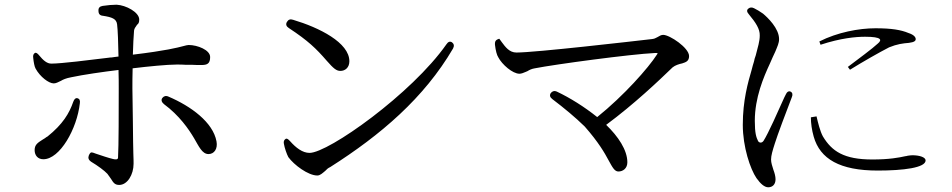

<svg xmlns="http://www.w3.org/2000/svg" viewBox="-20 -764 4040 815"><path d="M486 21C521 21 547 -23 547 -69C547 -75 547 -91 546 -113C546 -127 545 -144 545 -161C545 -189 544 -220 544 -250C543 -305 542 -359 542 -388C542 -413 542 -443 543 -474C609 -482 690 -490 730 -490C744 -490 756 -490 767 -489H793C808 -488 822 -488 835 -488C860 -488 872 -494 872 -522C872 -552 818 -573 781 -573C775 -573 769 -571 757 -568C734 -562 686 -549 544 -532C545 -573 547 -610 549 -634C550 -643 555 -649 560 -656C560 -657 561 -658 562 -659C567 -663 571 -667 571 -681C571 -712 515 -742 475 -744C458 -744 436 -742 416 -739C403 -737 397 -730 398 -718C398 -705 404 -698 417 -697C456 -691 474 -684 477 -661C480 -638 482 -582 483 -524C475 -523 464 -522 453 -520C449 -520 446 -520 441 -519C360 -509 239 -494 199 -494C179 -493 162 -510 147 -528C139 -538 133 -542 128 -539C123 -536 119 -530 121 -518C123 -500 126 -482 131 -473C150 -438 187 -410 208 -410C218 -410 226 -415 239 -421C247 -426 260 -432 282 -436C333 -447 417 -459 483 -467C484 -438 484 -410 484 -390C484 -305 484 -140 481 -94C480 -87 472 -86 460 -89C439 -94 413 -103 386 -112C383 -113 379 -115 375 -116C373 -116 371 -117 369 -117C366 -118 361 -114 357 -104C353 -94 356 -85 366 -78C396 -60 423 -40 436 -26L451 -5C461 11 467 21 486 21ZM127 -127C127 -104 141 -88 164 -88C234 -88 307 -217 319 -326C321 -338 317 -345 309 -347C302 -349 295 -344 291 -332C274 -283 247 -237 181 -184C182 -185 179 -183 177 -182C172 -178 169 -176 162 -172C142 -159 127 -151 127 -127ZM676 -322C741 -274 781 -216 804 -177C824 -143 838 -110 865 -110C889 -110 905 -132 899 -164C884 -245 791 -313 695 -354C684 -359 675 -356 669 -348C663 -340 666 -330 676 -322Z M1327 -19C1339 -19 1349 -29 1361 -39C1367 -45 1371 -50 1382 -55C1596 -191 1780 -348 1903 -558C1909 -569 1907 -578 1899 -584C1891 -590 1882 -587 1875 -576C1728 -366 1374 -115 1294 -115C1264 -115 1236 -137 1212 -164C1203 -174 1197 -178 1192 -174C1186 -170 1183 -164 1185 -154C1188 -136 1197 -110 1204 -97C1228 -64 1288 -19 1327 -19ZM1206 -645C1288 -591 1322 -558 1367 -506C1396 -473 1408 -463 1425 -463C1445 -463 1463 -477 1463 -504C1463 -583 1335 -647 1224 -680C1212 -684 1204 -681 1198 -671C1192 -661 1195 -652 1206 -645Z M2605 -36C2624 -36 2643 -49 2643 -75C2643 -127 2604 -185 2553 -234C2672 -322 2777 -422 2835 -478C2846 -487 2862 -492 2876 -495C2891 -500 2905 -504 2905 -526C2905 -561 2823 -616 2795 -616C2787 -616 2780 -612 2770 -606C2763 -602 2757 -599 2746 -598C2668 -589 2252 -541 2172 -541C2142 -541 2125 -565 2110 -585C2109 -587 2107 -589 2105 -592C2103 -594 2100 -599 2100 -599C2100 -600 2096 -599 2090 -596C2083 -592 2080 -586 2081 -574C2084 -549 2089 -530 2095 -521C2111 -490 2156 -451 2185 -451C2193 -451 2203 -455 2212 -459L2219 -462C2227 -467 2237 -472 2250 -474C2337 -491 2656 -534 2760 -539C2773 -539 2773 -539 2769 -533C2732 -475 2627 -357 2515 -267C2460 -311 2399 -349 2344 -375C2333 -380 2324 -377 2318 -369C2312 -360 2314 -351 2325 -343C2375 -305 2421 -267 2462 -227C2521 -160 2547 -114 2563 -84C2580 -53 2589 -36 2605 -36Z M3463 -574 3458 -588C3535 -627 3626 -644 3696 -644C3765 -644 3805 -637 3836 -624C3861 -616 3867 -605 3867 -598C3867 -591 3862 -585 3838 -582C3813 -580 3788 -577 3754 -563C3713 -542 3641 -501 3588 -468L3579 -480C3620 -511 3685 -559 3706 -579C3724 -594 3725 -608 3652 -608C3612 -608 3548 -602 3463 -574ZM3133 -234C3133 -140 3165 -46 3191 -8C3208 16 3225 31 3241 31C3259 31 3272 19 3272 -3C3272 -15 3268 -30 3263 -43C3258 -59 3253 -73 3253 -87C3253 -103 3259 -124 3269 -155C3279 -188 3319 -294 3341 -351C3346 -362 3344 -371 3336 -375C3328 -379 3320 -374 3315 -362C3313 -358 3311 -354 3309 -350C3283 -292 3241 -197 3221 -166C3214 -156 3203 -157 3198 -165C3190 -181 3184 -199 3184 -251C3184 -349 3221 -436 3248 -494C3256 -513 3264 -530 3271 -545C3280 -567 3287 -581 3287 -598C3287 -644 3238 -690 3219 -706C3205 -716 3193 -723 3181 -729C3171 -734 3163 -733 3156 -727C3149 -721 3150 -713 3159 -703C3188 -668 3206 -641 3205 -613C3205 -589 3197 -564 3188 -529C3187 -526 3185 -519 3183 -514C3182 -510 3182 -507 3180 -501C3177 -493 3174 -480 3171 -469C3155 -414 3133 -338 3133 -234ZM3422 -266 3446 -270C3452 -244 3461 -207 3473 -185C3511 -122 3562 -87 3683 -87C3755 -87 3796 -95 3823 -101C3826 -101 3830 -102 3833 -103C3841 -104 3847 -105 3853 -105C3882 -105 3909 -97 3909 -83C3909 -52 3815 -40 3706 -40C3545 -40 3461 -89 3434 -184C3426 -212 3422 -241 3422 -266Z"/></svg>

Font: 寒蝉锦书宋 Text
Style: Regular
Weight: 400
Designer: 寒蝉锦书宋{Warren} 思源宋体{Ryoko NISHIZUKA 西塚涼子 (kana & ideographs); Frank Grießhammer (Latin, Greek & Cyrillic); Wenlong ZHANG 
Foundry: Adobe & ChillType
Version: Version 2.000;Glyphs 3.1.1 (3135)